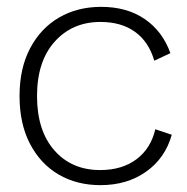

<svg xmlns="http://www.w3.org/2000/svg" viewBox="-20 -530 546 560"><path d="M275 -510Q350 -510 402 -474.5Q454 -439 477 -375L430 -353Q414 -408 374 -437Q334 -466 273 -466Q191 -466 139.5 -408.5Q88 -351 88 -250Q88 -149 138.5 -91.5Q189 -34 272 -34Q336 -34 378 -65.5Q420 -97 433 -153L481 -137Q462 -69 406.5 -29.5Q351 10 273 10Q204 10 151 -21Q98 -52 67.5 -110.5Q37 -169 37 -250Q37 -331 68 -389.5Q99 -448 152.5 -479Q206 -510 275 -510Z"/></svg>

Font: Prodigy Sans Light
Style: Regular
Weight: 300
Designer: Wei Huang
Foundry: Wei Huang
Version: Version 1.003; ttfautohint (v1.8.3)